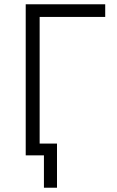

<svg xmlns="http://www.w3.org/2000/svg" viewBox="-20 -725 546 896"><path d="M185 151V0H103V-55H246V151ZM100 0V-705H471V-646H165V0Z"/></svg>

Font: Nunito Sans 7pt Condensed Light
Style: Regular
Weight: 300
Width: 3
Designer: Vernon Adams
Foundry: Vernon Adams
Version: Version 3.101;gftools[0.9.27]